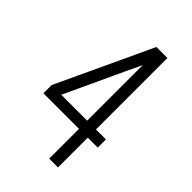

<svg xmlns="http://www.w3.org/2000/svg" viewBox="-219 -824 912 912"><g transform="rotate(45 237.5 -367.5)"><path d="M290 0V-200H51V-255L275 -735H349V-255H416V-200H349V0ZM116 -255H290V-628L254 -552Z"/></g></svg>

Font: Iosevka QP Light
Style: Regular
Weight: 300
Designer: Belleve Invis
Foundry: Belleve Invis
Version: Version 20.0.0; ttfautohint (v1.8.4)